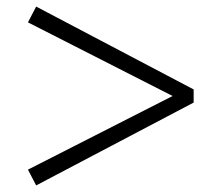

<svg xmlns="http://www.w3.org/2000/svg" viewBox="-20 -661 655 584"><path d="M90 -641 65 -593 505 -369 65 -145 90 -97 569 -349V-389Z"/></svg>

Font: Noto Serif KR Black
Style: Regular
Weight: 900
Version: Version 1.001;PS 1.001;hotconv 16.6.54;makeotf.lib2.5.65590